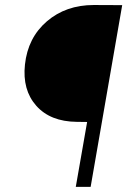

<svg xmlns="http://www.w3.org/2000/svg" viewBox="-20 -731 506 751"><path d="M276.4 0 320.8 -253.9 280.3 -254.4Q176.8 -255.4 121.8 -317.4Q66.9 -379.4 77.6 -478.5Q88.9 -583.5 163.3 -647.5Q237.8 -711.4 346.7 -711.4L458 -710.9L334.5 0Z"/></svg>

Font: RobotoInd Light
Style: Italic
Weight: 300
Italic angle: -12°
Designer: Google
Version: Version 2.001151; 2014